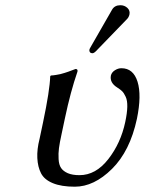

<svg xmlns="http://www.w3.org/2000/svg" viewBox="-20 -702 552 732"><path d="M439 -682.1Q454.6 -682.1 465.6 -671.9Q476.6 -661.6 473.6 -647Q471.2 -636.2 463.9 -628.9L345.7 -506.8Q337.9 -499 332 -499Q326.2 -499 323 -502.9Q319.8 -506.8 320.8 -512.2Q321.3 -515.6 325.2 -522L407.2 -665Q417 -682.1 439 -682.1ZM227.5 -251 214.4 -189Q207.5 -157.7 204.8 -137.2Q202.1 -116.7 203.4 -95.2Q204.6 -73.7 212.9 -61.5Q221.2 -49.3 238.5 -41.7Q255.9 -34.2 283.2 -34.2Q345.2 -34.2 392.8 -95.2Q440.4 -156.2 457.5 -236.8Q464.8 -271 465.3 -294.9Q465.8 -318.8 459.2 -333Q452.6 -347.2 446 -353.8Q439.5 -360.4 427.2 -368.2Q397.5 -386.7 402.8 -414.1Q405.8 -426.3 418 -434.1Q430.2 -441.9 442.9 -441.9Q488.3 -441.9 504.4 -390.4Q520.5 -338.9 502 -249Q475.6 -126 407 -58.1Q338.4 9.8 265.1 9.8Q213.9 9.8 181.4 -3.7Q148.9 -17.1 136.5 -41.3Q124 -65.4 122.3 -99.1Q120.6 -132.8 130.9 -172.9L144 -234.9Q169.9 -357.9 171.4 -411.1L173.8 -414.1Q183.6 -414.6 193.4 -416.3Q203.1 -418 210 -419.4Q216.8 -420.9 226.6 -424.1Q236.3 -427.2 240.5 -428.7Q244.6 -430.2 254.9 -434.1Q265.1 -438 268.1 -439Q277.3 -439 275.4 -429.2Q249 -353 227.5 -251Z"/></svg>

Font: Linux Biolinum O
Style: Italic
Weight: 400
Italic angle: -12°
Designer: Philipp H. Poll
Foundry: Philipp H. Poll
Version: Version 1.1.3